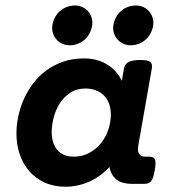

<svg xmlns="http://www.w3.org/2000/svg" viewBox="-20 -677 640 707"><path d="M383.3 -62Q347.2 -24.4 305.9 -6.8Q264.6 10.7 221.7 10.7Q178.7 10.7 145 -4.6Q111.3 -20 88.1 -46.4Q64.9 -72.8 52.7 -108.6Q40.5 -144.5 40.5 -185.5Q40.5 -216.3 47.4 -248.8Q54.2 -281.2 67.9 -312Q81.5 -342.8 102.1 -369.9Q122.6 -397 150.4 -417.5Q178.2 -438 212.9 -450Q247.6 -461.9 290 -461.9Q337.4 -461.9 373.8 -439.9Q410.2 -418 428.7 -379.4L436.5 -425.3Q439.5 -441.9 454.1 -449Q468.8 -456.1 496.6 -456.1Q523.9 -456.1 533 -449Q542 -441.9 539.1 -425.3L489.3 -141.6Q485.4 -122.1 491.9 -111.1Q498.5 -100.1 514.2 -100.1H528.3Q536.6 -100.1 542 -98.1Q547.4 -96.2 550 -90.6Q552.7 -85 552.7 -75.2Q552.7 -65.4 549.8 -49.8Q546.9 -34.2 543.7 -24.4Q540.5 -14.6 535.9 -9.3Q531.2 -3.9 525.1 -2Q519 0 510.7 0H464.4Q449.7 0 436.3 -3.2Q422.9 -6.3 412.1 -13.7Q401.4 -21 393.8 -33Q386.2 -44.9 383.3 -62ZM251 -100.1Q283.7 -100.1 309.3 -114.3Q335 -128.4 352.5 -150.6Q370.1 -172.9 379.2 -200.4Q388.2 -228 388.2 -254.9Q388.2 -278.3 381.1 -296.4Q374 -314.5 361.6 -326.4Q349.1 -338.4 332 -344.7Q314.9 -351.1 294.9 -351.1Q261.7 -351.1 238 -335Q214.4 -318.8 199.2 -294.7Q184.1 -270.5 177.2 -242.4Q170.4 -214.4 170.4 -190.9Q170.4 -148.4 191.4 -124.3Q212.4 -100.1 251 -100.1ZM173.3 -586.9Q176.3 -602.1 183.6 -615Q190.9 -627.9 201.9 -637.2Q212.9 -646.5 226.8 -651.6Q240.7 -656.7 255.9 -656.7Q271.5 -656.7 284.4 -650.4Q297.4 -644 305.9 -633.5Q314.5 -623 318.1 -609.1Q321.8 -595.2 318.8 -580.1Q315.9 -564.9 308.6 -552Q301.3 -539.1 290.3 -529.8Q279.3 -520.5 265.6 -515.4Q252 -510.3 236.8 -510.3Q221.2 -510.3 208.3 -516.6Q195.3 -522.9 186.5 -533.4Q177.7 -543.9 174.1 -557.9Q170.4 -571.8 173.3 -586.9ZM397.9 -586.9Q400.9 -602.1 408.2 -615Q415.5 -627.9 426.5 -637.2Q437.5 -646.5 451.4 -651.6Q465.3 -656.7 480.5 -656.7Q496.1 -656.7 509 -650.4Q522 -644 530.5 -633.5Q539.1 -623 542.7 -609.1Q546.4 -595.2 543.5 -580.1Q540.5 -564.9 533.2 -552Q525.9 -539.1 514.9 -529.8Q503.9 -520.5 490.2 -515.4Q476.6 -510.3 461.4 -510.3Q445.8 -510.3 432.9 -516.6Q419.9 -522.9 411.1 -533.4Q402.3 -543.9 398.7 -557.9Q395 -571.8 397.9 -586.9Z"/></svg>

Font: Courier Prime
Style: Bold Italic
Weight: 700
Monospace: yes
Designer: Alan Dague-Greene
Foundry: Quote-Unquote Apps
Version: Version 1.202